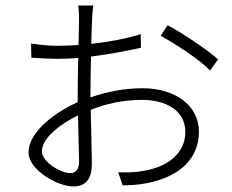

<svg xmlns="http://www.w3.org/2000/svg" viewBox="-20 -635 835 692"><path d="M83 -85C83 -23 187 37 244 37C286 37 311 14 311 -45C311 -86 308 -166 307 -239C363 -261 421 -275 493 -275C574 -275 648 -239 648 -160C648 -81 583 -34 501 -20C468 -13 433 -13 406 -14L422 33C442 33 477 32 510 25C633 1 697 -68 697 -160C697 -256 610 -317 494 -317C430 -317 367 -305 306 -284V-292C306 -333 307 -384 308 -431C386 -441 458 -456 488 -463L487 -512C437 -496 374 -484 309 -477C310 -517 311 -551 312 -568C313 -581 314 -601 316 -615H262C264 -603 265 -583 265 -568C265 -552 264 -516 263 -473C238 -471 212 -470 188 -470C169 -470 141 -471 92 -478L93 -427C142 -424 163 -423 188 -423C212 -423 237 -424 262 -426C261 -379 260 -328 260 -289V-267C189 -235 83 -165 83 -85ZM131 -90C131 -138 199 -189 261 -219C262 -153 265 -85 265 -52C265 -31 257 -11 234 -11C200 -11 131 -50 131 -90ZM559 -506C609 -479 699 -421 737 -381L766 -421C728 -455 638 -516 584 -544Z"/></svg>

Font: GenEiGothic-pro-Light
Style: Regular
Weight: 300
Designer: Ryoko NISHIZUKA (kana & ideographs); Paul D. Hunt (Latin, Greek & Cyrillic); Wenlong ZHANG (bopomofo); Sandoll Communica
Foundry: Adobe Systems Incorporated; o_tamon
Version: Version 1.000.140830